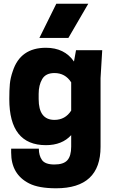

<svg xmlns="http://www.w3.org/2000/svg" viewBox="-20 -800 614 1033"><path d="M30 0ZM282 213Q188 213 137 187Q40 138 40 21V0H189Q189 37 206 61Q223 85 273 85Q322 85 342.5 62Q363 39 363 -11V-73Q314 -19 227 -19Q30 -19 30 -267Q30 -315 33 -348Q36 -381 49 -418Q90 -543 227 -543Q327 -543 378 -469L389 -530H530L521 -380V-10Q521 213 282 213ZM273 -155Q331 -155 363 -205V-357Q331 -407 273 -407Q226 -407 207 -374.5Q188 -342 188 -295V-267Q188 -155 273 -155ZM455 -596ZM348 -596H192L283 -780H455Z"/></svg>

Font: Tanohe Sans
Style: Bold
Weight: 700
Designer: Village Type and Design LLC & Cristiano Sobral
Foundry: Cooper Hewitt Smithsonian Design Museum
Version: Version 1.00;September 29, 2021;FontCreator 13.0.0.2655 64-b